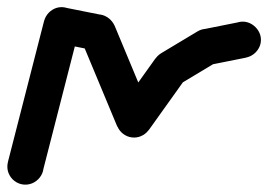

<svg xmlns="http://www.w3.org/2000/svg" viewBox="-20 -470 740 530"><path d="M0.3 -10Q0.3 3.3 7 14.8Q13.7 26.3 25.2 33Q36.7 39.7 50 39.7Q63.3 39.7 74.8 33Q86.3 26.3 93.3 14.8Q100.3 3.3 100.3 -10Q100.3 -23.3 93.3 -34.8Q86.3 -46.3 74.8 -53.3Q63.3 -60.3 50 -60.3Q36.7 -60.3 25.2 -53.3Q13.7 -46.3 7 -34.8Q0.3 -23.3 0.3 -10Z M1.7 -22.3 98.3 2.3 198.3 -387.7 101.7 -412.3Z M100.3 -400Q100.3 -386.7 107 -375.2Q113.7 -363.7 125.2 -357Q136.7 -350.3 150 -350.3Q163.3 -350.3 174.8 -357Q186.3 -363.7 193.3 -375.2Q200.3 -386.7 200.3 -400Q200.3 -413.3 193.3 -424.8Q186.3 -436.3 174.8 -443.3Q163.3 -450.3 150 -450.3Q136.7 -450.3 125.2 -443.3Q113.7 -436.3 107 -424.8Q100.3 -413.3 100.3 -400Z M159.7 -449 140.3 -351 240.3 -331 259.7 -429Z M200.3 -380Q200.3 -366.7 207 -355.2Q213.7 -343.7 225.2 -337Q236.7 -330.3 250 -330.3Q263.3 -330.3 274.8 -337Q286.3 -343.7 293.3 -355.2Q300.3 -366.7 300.3 -380Q300.3 -393.3 293.3 -404.8Q286.3 -416.3 274.8 -423.3Q263.3 -430.3 250 -430.3Q236.7 -430.3 225.2 -423.3Q213.7 -416.3 207 -404.8Q200.3 -393.3 200.3 -380Z M296.3 -399.3 203.7 -360.7 303.7 -120.7 396.3 -159.3Z M300.3 -140Q300.3 -126.7 307 -115.2Q313.7 -103.7 325.2 -97Q336.7 -90.3 350 -90.3Q363.3 -90.3 374.8 -97Q386.3 -103.7 393.3 -115.2Q400.3 -126.7 400.3 -140Q400.3 -153.3 393.3 -164.8Q386.3 -176.3 374.8 -183.3Q363.3 -190.3 350 -190.3Q336.7 -190.3 325.2 -183.3Q313.7 -176.3 307 -164.8Q300.3 -153.3 300.3 -140Z M309.3 -169 390.7 -111 490.7 -251 409.3 -309Z M400.3 -280Q400.3 -266.7 407 -255.2Q413.7 -243.7 425.2 -237Q436.7 -230.3 450 -230.3Q463.3 -230.3 474.8 -237Q486.3 -243.7 493.3 -255.2Q500.3 -266.7 500.3 -280Q500.3 -293.3 493.3 -304.8Q486.3 -316.3 474.8 -323.3Q463.3 -330.3 450 -330.3Q436.7 -330.3 425.2 -323.3Q413.7 -316.3 407 -304.8Q400.3 -293.3 400.3 -280Z M424.7 -323 475.3 -237 575.3 -297 524.7 -383Z M500.3 -340Q500.3 -326.7 507 -315.2Q513.7 -303.7 525.2 -297Q536.7 -290.3 550 -290.3Q563.3 -290.3 574.8 -297Q586.3 -303.7 593.3 -315.2Q600.3 -326.7 600.3 -340Q600.3 -353.3 593.3 -364.8Q586.3 -376.3 574.8 -383.3Q563.3 -390.3 550 -390.3Q536.7 -390.3 525.2 -383.3Q513.7 -376.3 507 -364.8Q500.3 -353.3 500.3 -340Z M540.3 -389 559.7 -291 659.7 -311 640.3 -409Z M600.3 -360Q600.3 -346.7 607 -335.2Q613.7 -323.7 625.2 -317Q636.7 -310.3 650 -310.3Q663.3 -310.3 674.8 -317Q686.3 -323.7 693.3 -335.2Q700.3 -346.7 700.3 -360Q700.3 -373.3 693.3 -384.8Q686.3 -396.3 674.8 -403.3Q663.3 -410.3 650 -410.3Q636.7 -410.3 625.2 -403.3Q613.7 -396.3 607 -384.8Q600.3 -373.3 600.3 -360Z"/></svg>

Font: Linefont Thin
Style: Regular
Weight: 100
Monospace: yes
Version: Version 3.002;gftools[0.9.33]